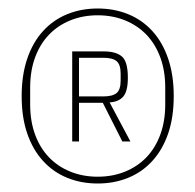

<svg xmlns="http://www.w3.org/2000/svg" viewBox="-20 -730 460 452"><path d="M210 -298Q171 -298 138 -311.5Q105 -325 81 -351.5Q57 -378 44 -416Q31 -454 31 -504Q31 -553 44 -591.5Q57 -630 81 -656.5Q105 -683 138 -696.5Q171 -710 210 -710Q249 -710 282 -696.5Q315 -683 339 -656.5Q363 -630 376 -591.5Q389 -553 389 -504Q389 -454 376 -416Q363 -378 339 -351.5Q315 -325 282 -311.5Q249 -298 210 -298ZM210 -314Q245 -314 274.5 -326Q304 -338 325 -360Q346 -382 357.5 -413.5Q369 -445 369 -484V-524Q369 -563 357.5 -594.5Q346 -626 325 -648Q304 -670 274.5 -682Q245 -694 210 -694Q175 -694 145.5 -682Q116 -670 95 -648Q74 -626 62.5 -594.5Q51 -563 51 -524V-484Q51 -445 62.5 -413.5Q74 -382 95 -360Q116 -338 145.5 -326Q175 -314 210 -314ZM166 -397H150V-609H224Q253 -609 267 -597Q281 -585 281 -547Q281 -515 270 -502.5Q259 -490 238 -489L287 -397H268L222 -488H166ZM223 -503Q245 -503 254.5 -511Q264 -519 264 -540V-557Q264 -578 254.5 -586Q245 -594 223 -594H166V-503Z"/></svg>

Font: IBM Plex Sans Cond Thin
Style: Regular
Weight: 100
Width: 3
Designer: Mike Abbink, Paul van der Laan, Pieter van Rosmalen
Foundry: Bold Monday
Version: Version 1.3